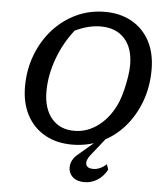

<svg xmlns="http://www.w3.org/2000/svg" viewBox="-57 -711 828 952"><g transform="rotate(5 356.5 -235.0)"><path d="M321 10Q243 10 185 -23Q127 -56 95.5 -116Q64 -176 64 -257Q64 -341 92 -414.5Q120 -488 169.5 -543Q219 -598 285 -629Q351 -660 427 -660Q504 -660 561.5 -627.5Q619 -595 650.5 -535.5Q682 -476 682 -394Q682 -308 654.5 -234.5Q627 -161 578.5 -106Q530 -51 464 -20.5Q398 10 321 10ZM326 -59Q393 -59 449.5 -103.5Q506 -148 538 -226Q548 -252 556 -285Q564 -318 569 -350.5Q574 -383 574 -408Q574 -492 531.5 -539Q489 -586 413 -586Q351 -586 285 -554Q232 -487 202 -404.5Q172 -322 172 -242Q172 -157 213 -108Q254 -59 326 -59ZM399 190Q356 190 335.5 166.5Q315 143 320.5 110.5Q326 78 360 52L461 -34H487L417 54Q395 82 400.5 101.5Q406 121 436 121Q470 121 502 92L511 118Q492 153 462.5 171.5Q433 190 399 190Z"/></g></svg>

Font: Piazzolla SC Medium
Style: Italic
Weight: 500
Italic angle: -11.3°
Designer: Juan Pablo del Peral
Foundry: Huerta Tipografica
Version: Version 1.330